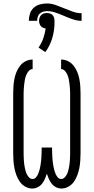

<svg xmlns="http://www.w3.org/2000/svg" viewBox="-20 -1078 540 1106"><path d="M166 8Q145 8 125.5 -3Q106 -14 94 -31.5Q82 -49 74.5 -69Q67 -89 63 -110Q59 -131 57.5 -152.5Q56 -174 56 -195V-540Q56 -561 57.5 -582Q59 -603 63 -623.5Q67 -644 75 -663.5Q83 -683 96 -699.5Q109 -716 128 -725.5Q147 -735 168 -735V-680Q155 -680 145.5 -669Q136 -658 131 -645.5Q126 -633 123.5 -620Q121 -607 119.5 -593.5Q118 -580 117 -566.5Q116 -553 116 -540V-195Q116 -185 116.5 -174.5Q117 -164 117.5 -153.5Q118 -143 119.5 -132.5Q121 -122 123 -111.5Q125 -101 128 -91Q131 -81 136 -71.5Q141 -62 149 -54.5Q157 -47 167 -47Q180 -47 188 -57Q196 -67 200.5 -78Q205 -89 208 -100.5Q211 -112 213 -124Q215 -136 216.5 -148Q218 -160 218.5 -172Q219 -184 219.5 -196Q220 -208 220 -221V-228H280V-221Q280 -208 280.5 -196Q281 -184 281.5 -172Q282 -160 283.5 -148Q285 -136 287 -124Q289 -112 292 -100.5Q295 -89 299.5 -78Q304 -67 312 -57Q320 -47 333 -47Q343 -47 351 -54.5Q359 -62 364 -71.5Q369 -81 372 -91Q375 -101 377 -111.5Q379 -122 380.5 -132.5Q382 -143 382.5 -153.5Q383 -164 383.5 -174.5Q384 -185 384 -195V-540Q384 -553 383 -566.5Q382 -580 380.5 -593.5Q379 -607 376.5 -620Q374 -633 369 -645.5Q364 -658 354.5 -669Q345 -680 332 -680V-735Q353 -735 372 -725.5Q391 -716 404 -699.5Q417 -683 425 -663.5Q433 -644 437 -623.5Q441 -603 442.5 -582Q444 -561 444 -540V-195Q444 -174 442.5 -152.5Q441 -131 437 -110Q433 -89 425.5 -69Q418 -49 406 -31.5Q394 -14 374.5 -3Q355 8 334 8Q318 8 303 0.5Q288 -7 278 -19.5Q268 -32 261.5 -47Q255 -62 250 -77Q245 -62 238.5 -47Q232 -32 222 -19.5Q212 -7 197 0.5Q182 8 166 8ZM146 -958Q146 -979 152.5 -999Q159 -1019 174 -1033Q189 -1047 209.5 -1052.5Q230 -1058 250 -1058Q276 -1058 301 -1049Q326 -1040 350 -1030Q374 -1020 399 -1011Q424 -1002 450 -1002V-958Q427 -958 405 -965Q383 -972 362 -981L338 -991Q317 -1000 295 -1007Q273 -1014 250 -1014Q239 -1014 228 -1010.5Q217 -1007 209 -999.5Q201 -992 197.5 -981Q194 -970 194 -958ZM241 -778 202 -804Q219 -828 229 -856.5Q239 -885 243 -914Q235 -915 227.5 -918.5Q220 -922 215 -928Q210 -934 207.5 -942Q205 -950 205 -958Q205 -967 208 -976Q211 -985 217.5 -991.5Q224 -998 232.5 -1000.5Q241 -1003 250 -1003Q259 -1003 267.5 -1000.5Q276 -998 282.5 -991.5Q289 -985 291.5 -976Q294 -967 294 -958V-956V-941Q293 -898 280 -855.5Q267 -813 241 -778Z"/></svg>

Font: Iosevka Term Light
Style: Regular
Weight: 300
Monospace: yes
Designer: Belleve Invis
Foundry: Belleve Invis
Version: Version 9.0.1; ttfautohint (v1.8.3)